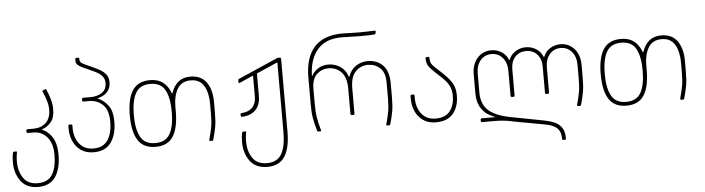

<svg xmlns="http://www.w3.org/2000/svg" viewBox="-53 -951 5224 1422"><g transform="rotate(-5 2559.5 -240.0)"><path d="M9 30Q9 -12 16 -40Q18 -48 23 -48H41Q46 -48 46 -44Q46 -41 42.5 -21.5Q39 -2 39 30Q39 97 72.5 148.5Q106 200 180 200Q257 200 289 146.5Q321 93 321 0Q321 -84 281.5 -130.5Q242 -177 178 -177H139Q129 -177 129 -187V-195Q129 -205 139 -205H185Q239 -205 275 -238Q311 -271 311 -336Q311 -367 301.5 -399Q292 -431 274 -473Q271 -478 277 -481L294 -488L298 -489Q303 -489 304 -483Q321 -443 331 -407.5Q341 -372 341 -336Q341 -273 313 -240.5Q285 -208 249 -196Q246 -195 246 -193Q246 -191 249 -190Q292 -173 321.5 -125Q351 -77 351 0Q351 107 309.5 167.5Q268 228 180 228Q94 228 51.5 169.5Q9 111 9 30Z M442 -180V-202Q442 -212 452 -212H462Q472 -212 472 -202V-180Q472 -144 485.5 -107.5Q499 -71 530.5 -45.5Q562 -20 613 -20Q687 -20 720.5 -71.5Q754 -123 754 -205Q754 -294 712.5 -333.5Q671 -373 609 -373H570Q560 -373 560 -383V-391Q560 -401 570 -401H626Q675 -401 709.5 -424.5Q744 -448 744 -496Q744 -528 725 -549Q706 -570 669 -587L580 -628Q557 -639 546.5 -650.5Q536 -662 536 -679V-690Q536 -700 546 -700H556Q566 -700 566 -690V-687Q566 -675 571.5 -667Q577 -659 593 -651L682 -610Q727 -589 750.5 -564Q774 -539 774 -500Q774 -415 681 -389Q673 -387 678 -385Q718 -369 751 -328Q784 -287 784 -205Q784 -109 742 -50.5Q700 8 613 8Q555 8 516.5 -20Q478 -48 460 -90.5Q442 -133 442 -180Z M902 -240Q902 -362 942.5 -425Q983 -488 1073 -488Q1131 -488 1167.5 -461Q1204 -434 1225 -382Q1228 -373 1229 -373Q1230 -373 1233 -382Q1250 -432 1284.5 -460Q1319 -488 1373 -488Q1453 -488 1492.5 -432.5Q1532 -377 1532 -286V-209Q1532 -143 1525 -103Q1518 -63 1503 -10Q1501 -4 1499 -2Q1497 0 1492 0H1482Q1470 0 1473 -10Q1488 -63 1495 -103Q1502 -143 1502 -209V-276Q1502 -357 1471.5 -408.5Q1441 -460 1373 -460Q1306 -460 1275 -408.5Q1244 -357 1244 -276V-240Q1244 -118 1203.5 -55Q1163 8 1073 8Q983 8 942.5 -55Q902 -118 902 -240ZM1073 -20Q1150 -20 1182 -76.5Q1214 -133 1214 -240Q1214 -347 1182 -403.5Q1150 -460 1073 -460Q996 -460 964 -403.5Q932 -347 932 -240Q932 -133 964 -76.5Q996 -20 1073 -20Z M1713 30Q1713 -12 1720 -40Q1722 -48 1727 -48H1745Q1750 -48 1750 -44Q1750 -41 1746.5 -21.5Q1743 -2 1743 30Q1743 97 1776.5 148.5Q1810 200 1884 200Q1961 200 1993 143.5Q2025 87 2025 -20V-532Q2025 -538 2020 -535L1869 -469Q1867 -468 1867 -465V-300Q1867 -235 1831.5 -198Q1796 -161 1730 -158Q1720 -158 1720 -168V-176Q1720 -186 1730 -186Q1781 -189 1809 -218.5Q1837 -248 1837 -300V-450Q1837 -456 1832 -453L1737 -411Q1731 -409 1730 -409Q1725 -409 1725 -417V-429Q1725 -434 1726.5 -436Q1728 -438 1732 -440L2011 -562Q2013 -563 2020.5 -566.5Q2028 -570 2034 -570H2045Q2055 -570 2055 -560V-20Q2055 102 2014.5 165Q1974 228 1884 228Q1798 228 1755.5 169.5Q1713 111 1713 30Z M2548 -386Q2565 -437 2605 -462.5Q2645 -488 2692 -488Q2761 -488 2804.5 -443.5Q2848 -399 2848 -310V-209Q2848 -143 2841 -103Q2834 -63 2819 -10Q2817 -4 2815 -2Q2813 0 2809 0H2796Q2786 0 2789 -10Q2804 -63 2811 -103Q2818 -143 2818 -209V-316Q2818 -393 2780.5 -426.5Q2743 -460 2692 -460Q2637 -460 2599 -421Q2561 -382 2561 -298V-110Q2561 -100 2551 -100H2541Q2531 -100 2531 -110V-298Q2531 -382 2492.5 -421Q2454 -460 2399 -460Q2348 -460 2311 -426.5Q2274 -393 2274 -316V-209Q2274 -143 2281 -103Q2288 -63 2303 -10L2304 -6Q2304 0 2296 0H2283Q2279 0 2277 -2Q2275 -4 2273 -10Q2258 -63 2251 -103Q2244 -143 2244 -209V-404Q2244 -554 2314 -631Q2384 -708 2524 -708Q2555 -708 2597 -706L2652 -705Q2684 -705 2720 -706.5Q2756 -708 2762 -708Q2767 -708 2769 -706.5Q2771 -705 2770 -700L2768 -687Q2767 -682 2759 -680Q2736 -677 2649 -677L2603 -678Q2561 -680 2515 -680Q2402 -680 2342 -617Q2282 -554 2273 -444Q2270 -413 2272 -413Q2274 -413 2277 -420Q2295 -451 2327 -469.5Q2359 -488 2399 -488Q2446 -488 2486 -462.5Q2526 -437 2543 -386Q2546 -381 2548 -386Z M2986 -180V-202Q2986 -212 2996 -212H3006Q3016 -212 3016 -202V-180Q3016 -144 3029.5 -107.5Q3043 -71 3074.5 -45.5Q3106 -20 3157 -20Q3231 -20 3264.5 -64.5Q3298 -109 3298 -177Q3298 -220 3282 -252Q3266 -284 3227 -320L3187 -357Q3149 -392 3135 -414Q3121 -436 3121 -470Q3121 -480 3131 -480H3140Q3150 -480 3150 -470Q3150 -445 3158 -430Q3166 -415 3194 -390L3237 -350Q3287 -303 3307.5 -266.5Q3328 -230 3328 -177Q3328 -94 3285.5 -43Q3243 8 3157 8Q3099 8 3060.5 -20Q3022 -48 3004 -90.5Q2986 -133 2986 -180Z M4076 210V201Q4076 159 4050 132.5Q4024 106 3959 94L3735 53Q3727 51 3701.5 46Q3676 41 3647.5 38.5Q3619 36 3585 36H3498Q3488 36 3488 26V18Q3488 8 3498 8H3592Q3596 8 3596 7Q3596 6 3586 2Q3529 -19 3497.5 -65Q3466 -111 3466 -179V-320Q3466 -397 3507 -442.5Q3548 -488 3610 -488Q3653 -488 3687.5 -465.5Q3722 -443 3736 -406Q3737 -405 3738.5 -405Q3740 -405 3741 -406Q3755 -443 3789.5 -465.5Q3824 -488 3867 -488Q3910 -488 3944.5 -465.5Q3979 -443 3993 -406Q3994 -405 3995.5 -405Q3997 -405 3998 -406Q4012 -443 4046.5 -465.5Q4081 -488 4124 -488Q4186 -488 4227 -442.5Q4268 -397 4268 -320V-229Q4268 -163 4261 -123Q4254 -83 4239 -30Q4237 -24 4235 -22Q4233 -20 4228 -20H4218Q4206 -20 4209 -30Q4224 -83 4231 -123Q4238 -163 4238 -229V-324Q4238 -386 4206 -423Q4174 -460 4124 -460Q4074 -460 4042 -423Q4010 -386 4010 -324V-140Q4010 -130 4000 -130H3990Q3980 -130 3980 -140V-332Q3980 -392 3948.5 -426Q3917 -460 3867 -460Q3817 -460 3785.5 -426Q3754 -392 3754 -332V-140Q3754 -130 3744 -130H3734Q3724 -130 3724 -140V-324Q3724 -386 3692 -423Q3660 -460 3610 -460Q3560 -460 3528 -423Q3496 -386 3496 -324V-184Q3496 -101 3544.5 -53.5Q3593 -6 3709 17L3959 65Q4042 81 4073.5 115.5Q4105 150 4105 202V210Q4105 220 4095 220H4086Q4076 220 4076 210Z M4403 -240Q4403 -362 4443.5 -425Q4484 -488 4574 -488Q4632 -488 4668.5 -461Q4705 -434 4726 -382Q4729 -373 4730 -373Q4731 -373 4734 -382Q4751 -432 4785.5 -460Q4820 -488 4874 -488Q4954 -488 4993.5 -432.5Q5033 -377 5033 -286V-209Q5033 -143 5026 -103Q5019 -63 5004 -10Q5002 -4 5000 -2Q4998 0 4993 0H4983Q4971 0 4974 -10Q4989 -63 4996 -103Q5003 -143 5003 -209V-276Q5003 -357 4972.5 -408.5Q4942 -460 4874 -460Q4807 -460 4776 -408.5Q4745 -357 4745 -276V-240Q4745 -118 4704.5 -55Q4664 8 4574 8Q4484 8 4443.5 -55Q4403 -118 4403 -240ZM4574 -20Q4651 -20 4683 -76.5Q4715 -133 4715 -240Q4715 -347 4683 -403.5Q4651 -460 4574 -460Q4497 -460 4465 -403.5Q4433 -347 4433 -240Q4433 -133 4465 -76.5Q4497 -20 4574 -20Z"/></g></svg>

Font: Barlow GEO Thin
Style: Regular
Weight: 100
Designer: Jeremy Tribby
Foundry: Tribby Type
Version: Version 1.408